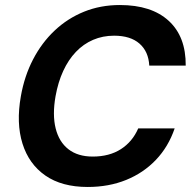

<svg xmlns="http://www.w3.org/2000/svg" viewBox="-20 -732 771 764"><path d="M329 12Q226 12 160.5 -33.5Q95 -79 69.5 -160.5Q44 -242 63 -349Q77 -429 111.5 -495.5Q146 -562 197.5 -610.5Q249 -659 314.5 -685.5Q380 -712 457 -712Q583 -712 651.5 -649Q720 -586 719 -471H574Q571 -527 535 -558.5Q499 -590 434 -590Q389 -590 350.5 -573.5Q312 -557 282 -525.5Q252 -494 231.5 -449.5Q211 -405 201 -349Q188 -275 201.5 -221Q215 -167 252.5 -138Q290 -109 349 -109Q415 -109 461 -138.5Q507 -168 530 -221H675Q650 -148 600.5 -96Q551 -44 482 -16Q413 12 329 12Z"/></svg>

Font: DM Sans 9pt
Style: Bold Italic
Weight: 700
Italic angle: -10°
Version: Version 4.004;gftools[0.9.30]